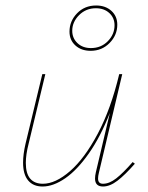

<svg xmlns="http://www.w3.org/2000/svg" viewBox="-20 -676 540 699"><path d="M471 -80Q435 -39 407.5 -18Q380 3 355 3Q326 3 326 -26Q326 -36 329 -49L380 -265Q346 -178 303.5 -117.5Q261 -57 217.5 -27Q174 3 135 3Q101 3 82.5 -19Q64 -41 64 -84Q64 -114 73 -153L134 -406H145L84 -152Q74 -113 74 -83Q74 -44 90 -25.5Q106 -7 136 -7Q182 -7 235 -53Q288 -99 336 -189.5Q384 -280 414 -406H425L340 -47Q337 -35 337 -26Q337 -7 355 -7Q378 -7 403 -26.5Q428 -46 463 -86ZM233 -561Q233 -599 260.5 -627.5Q288 -656 330 -656Q364 -656 385.5 -636.5Q407 -617 407 -586Q407 -548 379 -519.5Q351 -491 310 -491Q276 -491 254.5 -510.5Q233 -530 233 -561ZM397 -584Q397 -611 378 -628.5Q359 -646 329 -646Q293 -646 268 -621Q243 -596 243 -564Q243 -537 262 -519Q281 -501 311 -501Q348 -501 372.5 -526Q397 -551 397 -584Z"/></svg>

Font: Ysabeau Hairline
Style: Italic
Weight: 100
Italic angle: -12°
Designer: Christian Thalmann (Catharsis Fonts)
Version: Version 0.003